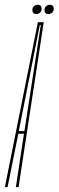

<svg xmlns="http://www.w3.org/2000/svg" viewBox="-59 -766 240 786"><path d="M-39 0 96 -675H120L17 0H6L39 -218.5H16L-28 0ZM18 -229.5H41L108 -664H104ZM90 -708.5Q73.5 -708.5 73.5 -725.5Q73.5 -735 80.2 -740.8Q87 -746.5 95 -746.5Q111.5 -746.5 111.5 -729.5Q111.5 -720.5 105 -714.5Q98.5 -708.5 90 -708.5ZM139.5 -708.5Q123 -708.5 123 -725.5Q123 -735 129.8 -740.8Q136.5 -746.5 144.5 -746.5Q161 -746.5 161 -729.5Q161 -720.5 154.5 -714.5Q148 -708.5 139.5 -708.5Z"/></svg>

Font: Anybody UltraCondensed Thin
Style: Italic
Weight: 100
Width: 1
Italic angle: -10°
Designer: Tyler Finck
Foundry: Etcetera Type Company
Version: Version 1.010; ttfautohint (v1.8.3) -l 8 -r 50 -G 200 -x 14 